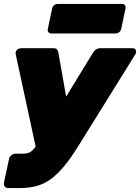

<svg xmlns="http://www.w3.org/2000/svg" viewBox="-28 -765 712 976"><path d="M13 191Q2 191 -4 183Q-10 175 -8 164L18 43Q20 32 30 24Q40 16 51 16H93Q108 16 119 11.5Q130 7 140 -3.5Q150 -14 161 -33L444 -496Q451 -507 460 -513.5Q469 -520 484 -520H645Q655 -520 659.5 -515Q664 -510 664 -502Q664 -494 660 -489L371 -24Q334 36 300.5 77Q267 118 233 143.5Q199 169 160 180Q121 191 72 191ZM156 -7 52 -489Q49 -502 58 -511Q61 -515 67.5 -517.5Q74 -520 82 -520H243Q258 -520 263 -512Q268 -504 269 -496L329 -156ZM233 -595Q223 -595 218 -601.5Q213 -608 215 -618L237 -722Q239 -732 247 -738.5Q255 -745 265 -745H592Q602 -745 607 -738.5Q612 -732 610 -722L588 -618Q586 -608 578 -601.5Q570 -595 560 -595Z"/></svg>

Font: Rubik Black
Style: Italic
Weight: 900
Italic angle: -12°
Designer: Hubert and Fischer
Foundry: Hubert and Fischer
Version: Version 2.300;gftools[0.9.30]